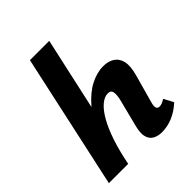

<svg xmlns="http://www.w3.org/2000/svg" viewBox="-202 -830 956 956"><g transform="rotate(-45 276.5 -351.5)"><path d="M15 0 170 -711H306L149 0ZM382 8Q355 8 335 -2.5Q315 -13 307.5 -37.5Q300 -62 310 -103L348 -253Q355 -283 352 -301.5Q349 -320 327 -320Q303 -320 278 -299Q253 -278 229.5 -237Q206 -196 186 -136.5Q166 -77 151 0H83Q108 -117 144.5 -199.5Q181 -282 225 -333Q269 -384 315.5 -408Q362 -432 407 -432Q442 -432 466 -416.5Q490 -401 497.5 -369Q505 -337 491 -286L448 -131Q443 -112 446.5 -101.5Q450 -91 464 -91Q471 -91 480 -94Q489 -97 503 -106L530 -55Q495 -23 457.5 -7.5Q420 8 382 8Z"/></g></svg>

Font: Ysabeau ExtraBold
Style: Italic
Weight: 800
Italic angle: -12°
Designer: Christian Thalmann (Catharsis Fonts)
Version: Version 2.002